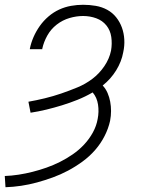

<svg xmlns="http://www.w3.org/2000/svg" viewBox="-43 -562 613 804"><path d="M-20 222 -23 175Q5 174 34.5 169.5Q64 165 93.5 157.5Q123 150 151.5 140Q180 130 208 116Q236 102 262 84Q288 66 309.5 43Q331 20 346 -7.5Q361 -35 366 -64Q372 -94 367.5 -124Q363 -154 345 -175Q314 -157 281.5 -144Q249 -131 216.5 -121Q184 -111 151 -103Q118 -95 85 -90L76 -136Q110 -142 145 -150.5Q180 -159 213.5 -170.5Q247 -182 281 -196Q315 -210 344 -232Q373 -254 394 -285Q415 -316 422 -350Q427 -379 423 -407Q419 -435 402.5 -455.5Q386 -476 360 -485.5Q334 -495 305 -495Q277 -495 248 -486.5Q219 -478 194.5 -459Q170 -440 155 -413Q140 -386 134 -358V-356H82V-358Q87 -383 97.5 -407Q108 -431 123.5 -453Q139 -475 160 -493Q181 -511 205 -522Q229 -533 254.5 -537.5Q280 -542 305 -542Q332 -542 358 -537.5Q384 -533 406 -521Q428 -509 443.5 -489.5Q459 -470 467.5 -446.5Q476 -423 477.5 -396.5Q479 -370 473 -343Q466 -304 443.5 -267.5Q421 -231 387 -204Q400 -190 407.5 -172.5Q415 -155 418.5 -136Q422 -117 422 -97Q422 -77 418 -56Q411 -24 395 7.5Q379 39 355.5 66Q332 93 302.5 114.5Q273 136 242 152.5Q211 169 178 181Q145 193 112 202Q79 211 45.5 216Q12 221 -20 222Z"/></svg>

Font: Lode Dark
Style: Italic
Weight: 400
Italic angle: -11°
Monospace: yes
Designer: Belleve Invis
Foundry: Belleve Invis
Version: Version 29.2.0; ttfautohint (v1.8.3)